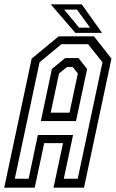

<svg xmlns="http://www.w3.org/2000/svg" viewBox="-44 -868 536 888"><path d="M-24.5 0 102.5 -597 227.5 -700H390.5L471.5 -597L344.5 0H203.5L247.5 -206H160.5L116.5 0ZM24.5 -41.5H88.5L131 -243.5H294L251 -41.5H315.5L430 -580L363.5 -663.5H240L139 -580ZM145 -308 196 -549 257.5 -599.5H319L359 -549L307.5 -308ZM190.5 -347H277.5L316 -528L292 -558.5H266L229 -528ZM428 -716H304.5L190.5 -848H334ZM372.5 -740 312 -823.5H253L322 -740Z"/></svg>

Font: Tourney Condensed Regular
Style: Italic
Weight: 400
Width: 3
Italic angle: -12°
Designer: Tyler Finck
Foundry: Etcetera Type Co
Version: Version 1.010; ttfautohint (v1.8.3)